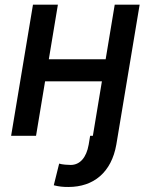

<svg xmlns="http://www.w3.org/2000/svg" viewBox="-20 -565 626 799"><path d="M464.1 36.6 470.2 0 561.1 -545.5H457.4L419.7 -318.5H183.2L220.9 -545.5H117.2L26.3 0H130L167.6 -226.6H404.1L366.5 0H355.1L349.1 36.6C339.5 91.3 312.5 121.4 274.1 121.4C262.8 121.4 238.6 120 226.2 115.8L203.8 206C226.2 211.6 242.2 213.1 264.6 213.1C370.4 213.1 443.9 151.6 464.1 36.6Z"/></svg>

Font: Magic Ui Pro Medium
Style: Italic
Weight: 500
Italic angle: -9.39999°
Designer: Stefan Endress, Andreas Faust
Version: Version 1.000;FEAKit 1.0